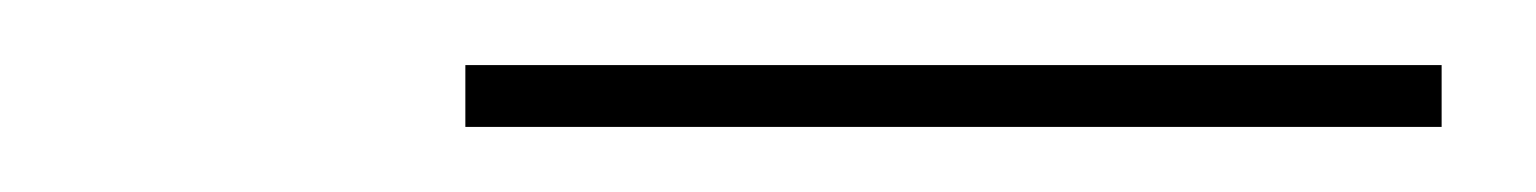

<svg xmlns="http://www.w3.org/2000/svg" viewBox="-20 -715 472 59"><path d="M123 -676H423V-695H123Z"/></svg>

Font: Iosevka Sparkle Thin
Style: Italic
Weight: 100
Italic angle: -9°
Designer: Belleve Invis
Foundry: Belleve Invis
Version: Version 4.5.0; ttfautohint (v1.8.3)